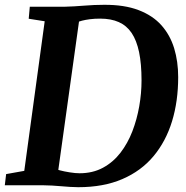

<svg xmlns="http://www.w3.org/2000/svg" viewBox="-28 -771 775 799"><path d="M96 -743H241.5Q280.5 -744 322.2 -747.5Q364 -751 405 -751Q489.5 -751.5 548.5 -729Q607.5 -706.5 643.8 -665.8Q680 -625 696.8 -570Q713.5 -515 713.5 -450Q713.5 -350 688 -266.5Q662.5 -183 611 -121.2Q559.5 -59.5 481.2 -25.8Q403 8 297.5 8Q282 8 264 6.8Q246 5.5 226.8 4Q207.5 2.5 188.5 1.2Q169.5 0 152 0H-8L-2.5 -46.5L73 -60L158 -682.5L91.5 -693ZM209.5 -27 198 -71Q201 -67.5 219.8 -62.5Q238.5 -57.5 262 -53.8Q285.5 -50 303 -50Q358 -50 400.5 -73Q443 -96 473.2 -135.2Q503.5 -174.5 522.8 -224.5Q542 -274.5 551.5 -329Q561 -383.5 561 -436Q561 -505 550.8 -554Q540.5 -603 519.8 -633.8Q499 -664.5 466.5 -679Q434 -693.5 389 -693.5Q365 -693.5 346 -691Q327 -688.5 313.5 -685Q300 -681.5 292 -677.5L304.5 -708Z"/></svg>

Font: Merriweather Light 18pt
Style: Bold Italic
Weight: 700
Italic angle: -7.8°
Version: Version 2.101